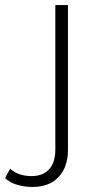

<svg xmlns="http://www.w3.org/2000/svg" viewBox="-108 -542 394 760"><path d="M20 198Q-11 198 -40 189.5Q-69 181 -88 163L-68 126Q-35 155 17 155Q62 155 86.5 128Q111 101 111 50V-522H161V52Q161 118 124.5 158Q88 198 20 198Z"/></svg>

Font: Montserrat Thin Light
Style: Regular
Weight: 300
Version: Version 9.000